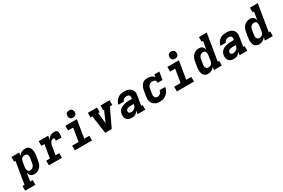

<svg xmlns="http://www.w3.org/2000/svg" viewBox="99 -2236 5766 3912"><g transform="rotate(-30 2982.5 -280.0)"><path d="M-35 205V95H13L98 -420H65V-530H250L238 -458Q251 -476 268 -492Q285 -508 305 -518.5Q325 -529 346.5 -533.5Q368 -538 390 -538Q417 -538 442.5 -529Q468 -520 484.5 -500.5Q501 -481 509.5 -456.5Q518 -432 521 -405.5Q524 -379 522 -351Q520 -323 516 -296L497 -186Q493 -161 486 -137Q479 -113 466 -90.5Q453 -68 434.5 -49Q416 -30 393.5 -17Q371 -4 346.5 2Q322 8 297 8Q274 8 253 2Q232 -4 216.5 -17.5Q201 -31 191.5 -50Q182 -69 177 -90Q177 -90 177 -90Q177 -90 177 -90L146 95H206V205ZM260 -102Q279 -102 298.5 -109.5Q318 -117 333 -131.5Q348 -146 356 -165Q364 -184 367 -204L385 -314Q388 -327 388.5 -341Q389 -355 387 -367.5Q385 -380 380 -392Q375 -404 365.5 -412.5Q356 -421 343.5 -424.5Q331 -428 317 -428Q300 -428 282.5 -422.5Q265 -417 251 -404.5Q237 -392 229 -375Q221 -358 218 -341L200 -231Q198 -217 196.5 -202.5Q195 -188 196 -174.5Q197 -161 200.5 -147.5Q204 -134 212 -123.5Q220 -113 232.5 -107.5Q245 -102 260 -102Z M642 0V-110H728L780 -420H708V-530H931L917 -442Q929 -463 945 -481.5Q961 -500 981.5 -513Q1002 -526 1024.5 -532Q1047 -538 1070 -538Q1090 -538 1108.5 -533Q1127 -528 1138 -513.5Q1149 -499 1153 -480Q1157 -461 1157 -441.5Q1157 -422 1154 -402.5Q1151 -383 1148 -363H1015Q1016 -370 1017 -377Q1018 -384 1018 -391.5Q1018 -399 1017 -405.5Q1016 -412 1012.5 -417.5Q1009 -423 1002.5 -425.5Q996 -428 989 -428Q975 -428 961.5 -422.5Q948 -417 938 -406.5Q928 -396 920.5 -383.5Q913 -371 907.5 -358Q902 -345 899 -331.5Q896 -318 894 -305L862 -110H949V0Z M1253 0V-110H1403L1455 -420H1335V-530H1606L1537 -110H1656V0ZM1556 -595Q1536 -595 1517.5 -602.5Q1499 -610 1487.5 -625Q1476 -640 1473 -660Q1470 -680 1473 -701Q1475 -715 1482.5 -728Q1490 -741 1502 -749.5Q1514 -758 1528 -761.5Q1542 -765 1556 -765Q1577 -765 1595.5 -757.5Q1614 -750 1625.5 -735Q1637 -720 1640 -700Q1643 -680 1640 -659Q1637 -645 1630 -632Q1623 -619 1611 -610.5Q1599 -602 1584.5 -598.5Q1570 -595 1556 -595Z M1967 0 1907 -420H1865V-530H2079V-420H2044L2070 -177Q2070 -174 2070.5 -171.5Q2071 -169 2071 -166Q2072 -169 2073.5 -171.5Q2075 -174 2076 -177L2182 -420H2162V-530H2376V-420H2320L2120 0Z M2597 8Q2562 8 2529.5 -2.5Q2497 -13 2476 -37Q2455 -61 2448.5 -95.5Q2442 -130 2448 -164Q2452 -192 2465.5 -219Q2479 -246 2502 -265Q2525 -284 2552.5 -296Q2580 -308 2608 -315Q2636 -322 2664 -324.5Q2692 -327 2719 -327H2782L2787 -353Q2789 -369 2786 -385Q2783 -401 2773 -411.5Q2763 -422 2747.5 -426Q2732 -430 2716 -430Q2700 -430 2684 -426.5Q2668 -423 2653.5 -414Q2639 -405 2629 -391Q2619 -377 2616 -361H2486Q2491 -387 2502 -411Q2513 -435 2529.5 -456Q2546 -477 2568 -493.5Q2590 -510 2614.5 -520Q2639 -530 2665 -534Q2691 -538 2716 -538Q2738 -538 2759.5 -536Q2781 -534 2801 -528.5Q2821 -523 2839.5 -513.5Q2858 -504 2872.5 -490Q2887 -476 2897.5 -458.5Q2908 -441 2913.5 -420.5Q2919 -400 2918.5 -378.5Q2918 -357 2914 -335L2877 -110H2910V0H2728L2741 -79Q2730 -60 2714.5 -43Q2699 -26 2680 -14Q2661 -2 2639.5 3Q2618 8 2597 8ZM2636 -100Q2659 -100 2681.5 -107.5Q2704 -115 2722 -131.5Q2740 -148 2750 -169.5Q2760 -191 2764 -214L2765 -219H2719Q2709 -219 2699 -218.5Q2689 -218 2679 -217.5Q2669 -217 2659.5 -215.5Q2650 -214 2639.5 -211.5Q2629 -209 2619.5 -205.5Q2610 -202 2601 -196Q2592 -190 2586 -181Q2580 -172 2578 -162Q2576 -149 2579 -136.5Q2582 -124 2590.5 -115.5Q2599 -107 2611 -103.5Q2623 -100 2636 -100Z M3255 8Q3231 8 3207.5 5Q3184 2 3162.5 -6Q3141 -14 3123 -26.5Q3105 -39 3091 -56.5Q3077 -74 3068.5 -95Q3060 -116 3056.5 -139Q3053 -162 3054.5 -186Q3056 -210 3060 -234L3078 -344Q3082 -368 3088 -391Q3094 -414 3105 -436.5Q3116 -459 3132 -479Q3148 -499 3169 -513.5Q3190 -528 3214 -533Q3238 -538 3262 -538Q3285 -538 3308 -534.5Q3331 -531 3351.5 -523Q3372 -515 3390 -501.5Q3408 -488 3420 -470L3430 -530H3546L3516 -349H3400Q3403 -366 3398.5 -382.5Q3394 -399 3382 -409.5Q3370 -420 3353.5 -424Q3337 -428 3321 -428Q3301 -428 3280.5 -421.5Q3260 -415 3244 -400Q3228 -385 3219.5 -365.5Q3211 -346 3208 -326L3190 -216Q3188 -203 3187 -189.5Q3186 -176 3188 -163Q3190 -150 3195 -138.5Q3200 -127 3208.5 -118.5Q3217 -110 3229.5 -106Q3242 -102 3255 -102Q3274 -102 3293 -109Q3312 -116 3326.5 -130Q3341 -144 3349.5 -162Q3358 -180 3362 -199H3494Q3488 -171 3478 -144.5Q3468 -118 3451.5 -93.5Q3435 -69 3413 -49Q3391 -29 3365 -15.5Q3339 -2 3311 3Q3283 8 3255 8Z M3653 0V-110H3803L3855 -420H3735V-530H4006L3937 -110H4056V0ZM3956 -595Q3936 -595 3917.5 -602.5Q3899 -610 3887.5 -625Q3876 -640 3873 -660Q3870 -680 3873 -701Q3875 -715 3882.5 -728Q3890 -741 3902 -749.5Q3914 -758 3928 -761.5Q3942 -765 3956 -765Q3977 -765 3995.5 -757.5Q4014 -750 4025.5 -735Q4037 -720 4040 -700Q4043 -680 4040 -659Q4037 -645 4030 -632Q4023 -619 4011 -610.5Q3999 -602 3984.5 -598.5Q3970 -595 3956 -595Z M4385 8Q4358 8 4333 -1Q4308 -10 4291 -29.5Q4274 -49 4265.5 -73.5Q4257 -98 4254 -124.5Q4251 -151 4253 -179Q4255 -207 4260 -234L4278 -344Q4282 -369 4289.5 -393Q4297 -417 4309.5 -439.5Q4322 -462 4340.5 -481Q4359 -500 4381.5 -513Q4404 -526 4429 -532Q4454 -538 4478 -538Q4501 -538 4522 -532Q4543 -526 4558.5 -512.5Q4574 -499 4583.5 -480Q4593 -461 4598 -440Q4598 -440 4598 -440Q4598 -440 4598 -440L4629 -625H4596V-735H4780L4677 -110H4710V0H4525L4537 -72Q4525 -54 4507.5 -38Q4490 -22 4470 -11.5Q4450 -1 4428.5 3.5Q4407 8 4385 8ZM4458 -102Q4476 -102 4493.5 -107.5Q4511 -113 4524.5 -125.5Q4538 -138 4546 -155Q4554 -172 4557 -189L4575 -299Q4577 -313 4578.5 -327.5Q4580 -342 4579 -355.5Q4578 -369 4574.5 -382.5Q4571 -396 4563 -406.5Q4555 -417 4542.5 -422.5Q4530 -428 4516 -428Q4496 -428 4476.5 -420.5Q4457 -413 4442 -398.5Q4427 -384 4419 -365Q4411 -346 4408 -326L4390 -216Q4388 -203 4387 -189Q4386 -175 4388 -162.5Q4390 -150 4395.5 -138Q4401 -126 4410 -117.5Q4419 -109 4431.5 -105.5Q4444 -102 4458 -102Z M4997 8Q4962 8 4929.5 -2.5Q4897 -13 4876 -37Q4855 -61 4848.5 -95.5Q4842 -130 4848 -164Q4852 -192 4865.5 -219Q4879 -246 4902 -265Q4925 -284 4952.5 -296Q4980 -308 5008 -315Q5036 -322 5064 -324.5Q5092 -327 5119 -327H5182L5187 -353Q5189 -369 5186 -385Q5183 -401 5173 -411.5Q5163 -422 5147.5 -426Q5132 -430 5116 -430Q5100 -430 5084 -426.5Q5068 -423 5053.5 -414Q5039 -405 5029 -391Q5019 -377 5016 -361H4886Q4891 -387 4902 -411Q4913 -435 4929.5 -456Q4946 -477 4968 -493.5Q4990 -510 5014.5 -520Q5039 -530 5065 -534Q5091 -538 5116 -538Q5138 -538 5159.5 -536Q5181 -534 5201 -528.5Q5221 -523 5239.5 -513.5Q5258 -504 5272.5 -490Q5287 -476 5297.5 -458.5Q5308 -441 5313.5 -420.5Q5319 -400 5318.5 -378.5Q5318 -357 5314 -335L5277 -110H5310V0H5128L5141 -79Q5130 -60 5114.5 -43Q5099 -26 5080 -14Q5061 -2 5039.5 3Q5018 8 4997 8ZM5036 -100Q5059 -100 5081.5 -107.5Q5104 -115 5122 -131.5Q5140 -148 5150 -169.5Q5160 -191 5164 -214L5165 -219H5119Q5109 -219 5099 -218.5Q5089 -218 5079 -217.5Q5069 -217 5059.5 -215.5Q5050 -214 5039.5 -211.5Q5029 -209 5019.5 -205.5Q5010 -202 5001 -196Q4992 -190 4986 -181Q4980 -172 4978 -162Q4976 -149 4979 -136.5Q4982 -124 4990.5 -115.5Q4999 -107 5011 -103.5Q5023 -100 5036 -100Z M5585 8Q5558 8 5533 -1Q5508 -10 5491 -29.5Q5474 -49 5465.5 -73.5Q5457 -98 5454 -124.5Q5451 -151 5453 -179Q5455 -207 5460 -234L5478 -344Q5482 -369 5489.5 -393Q5497 -417 5509.5 -439.5Q5522 -462 5540.5 -481Q5559 -500 5581.5 -513Q5604 -526 5629 -532Q5654 -538 5678 -538Q5701 -538 5722 -532Q5743 -526 5758.5 -512.5Q5774 -499 5783.5 -480Q5793 -461 5798 -440Q5798 -440 5798 -440Q5798 -440 5798 -440L5829 -625H5796V-735H5980L5877 -110H5910V0H5725L5737 -72Q5725 -54 5707.5 -38Q5690 -22 5670 -11.5Q5650 -1 5628.5 3.5Q5607 8 5585 8ZM5658 -102Q5676 -102 5693.5 -107.5Q5711 -113 5724.5 -125.5Q5738 -138 5746 -155Q5754 -172 5757 -189L5775 -299Q5777 -313 5778.5 -327.5Q5780 -342 5779 -355.5Q5778 -369 5774.5 -382.5Q5771 -396 5763 -406.5Q5755 -417 5742.5 -422.5Q5730 -428 5716 -428Q5696 -428 5676.5 -420.5Q5657 -413 5642 -398.5Q5627 -384 5619 -365Q5611 -346 5608 -326L5590 -216Q5588 -203 5587 -189Q5586 -175 5588 -162.5Q5590 -150 5595.5 -138Q5601 -126 5610 -117.5Q5619 -109 5631.5 -105.5Q5644 -102 5658 -102Z"/></g></svg>

Font: Iosevka Slab XBdExObl
Style: Regular
Weight: 800
Width: 7
Italic angle: -9°
Monospace: yes
Designer: Belleve Invis
Foundry: Belleve Invis
Version: Version 11.1.0; ttfautohint (v1.8.3)